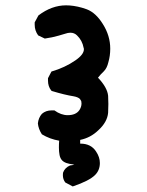

<svg xmlns="http://www.w3.org/2000/svg" viewBox="-20 -543 540 705"><path d="M219.7 127Q210.9 115.2 210.9 100.6Q210.9 92.8 211.9 89.8Q218.8 72.3 237.3 64.5Q247.1 63.5 252.9 61.5Q231.4 58.6 222.7 55.2Q213.9 51.8 209 46.9Q201.2 39.1 198.7 26.4Q196.3 13.7 196.3 -1Q196.3 -15.6 197.3 -26.4Q163.1 -32.2 133.8 -49.8Q121.1 -69.3 119.1 -89.8Q121.1 -110.4 133.8 -125Q148.4 -137.7 169.9 -137.7Q172.9 -137.7 179.7 -137.7Q204.1 -120.1 228.5 -120.1Q258.8 -120.1 271.5 -138.7Q279.3 -150.4 279.3 -163.1Q279.3 -167 278.3 -171.9L273.4 -179.7Q266.6 -186.5 250 -189.5Q218.8 -194.3 169.9 -209L168 -210.9Q156.2 -225.6 156.2 -247.1Q156.2 -250 156.2 -255.9L168.9 -280.3Q218.8 -294.9 256.8 -321.3Q288.1 -342.8 288.1 -362.3Q288.1 -365.2 287.1 -367.2Q282.2 -394.5 262.7 -413.1Q252.9 -422.9 238.3 -422.9Q229.5 -422.9 218.3 -418.9Q207 -415 195.3 -412.1Q171.9 -405.3 144.5 -401.4L120.1 -413.1Q107.4 -430.7 107.4 -452.1Q107.4 -455.1 107.4 -460.9L121.1 -486.3Q169.9 -523.4 222.7 -523.4Q250 -523.4 281.2 -514.6Q291 -511.7 298.8 -508.8Q332 -496.1 357.4 -455.1Q384.8 -412.1 384.8 -364.3Q384.8 -337.9 377.9 -314.5Q373 -293 361.3 -281.2Q350.6 -271.5 339.8 -257.8Q374 -221.7 377 -191.4Q377.9 -176.8 377.9 -161.1Q377.9 -145.5 377 -128.9Q374 -94.7 340.8 -64.5Q312.5 -37.1 274.4 -29.3V-15.6Q275.4 -15.6 275.4 -15.6Q314.5 -15.6 333 13.7Q346.7 34.2 346.7 55.7Q346.7 82 329.1 99.6Q307.6 121.1 247.1 141.6Z"/></svg>

Font: JasonHandwriting2
Style: SemiBold
Weight: 600
Version: Version 1.04.7